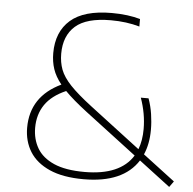

<svg xmlns="http://www.w3.org/2000/svg" viewBox="-53 -803 871 866"><g transform="rotate(5 382.0 -369.5)"><path d="M357 9Q263 9 202.2 -18Q141.5 -45 112.2 -92.2Q83 -139.5 83 -200.5Q83 -342.5 220 -407.5Q193 -441 182 -474.2Q171 -507.5 171 -546Q171 -642.5 232 -695.8Q293 -749 418.5 -749Q456 -749 488.8 -744.8Q521.5 -740.5 547.5 -733V-699Q488.5 -716 417.5 -716Q307 -716 257 -671.8Q207 -627.5 207 -546.5Q207 -507.5 219.2 -474.8Q231.5 -442 265.2 -406.2Q299 -370.5 362.5 -322L591.5 -147.5Q607 -187.5 607 -240Q607 -309.5 582 -380H617Q629 -346.5 634.5 -310.5Q640 -274.5 640 -239.5Q640 -175.5 618.5 -126.5L763.5 -16.5L744.5 10L603 -97.5Q535 9 357 9ZM119 -203.5Q119 -151.5 142.8 -111Q166.5 -70.5 219.2 -47.2Q272 -24 358 -24Q519 -24 577 -117.5L343.5 -295Q280 -343.5 244 -380.5Q179.5 -352.5 149.2 -308Q119 -263.5 119 -203.5Z"/></g></svg>

Font: Encode Sans SmExp Th
Style: Regular
Weight: 100
Width: 6
Designer: Multiple Designers
Foundry: Impallari Type
Version: Version 3.002; ttfautohint (v1.8.3) -l 8 -r 50 -G 200 -x 14 